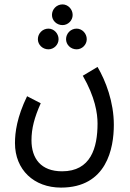

<svg xmlns="http://www.w3.org/2000/svg" viewBox="-20 -622 592 872"><path d="M264 -508C289 -508 310 -529 310 -554C310 -580 289 -602 264 -602C237 -602 216 -580 216 -554C216 -529 237 -508 264 -508ZM200 -398C225 -398 246 -419 246 -444C246 -470 225 -492 200 -492C173 -492 152 -470 152 -444C152 -419 173 -398 200 -398ZM328 -398C353 -398 374 -419 374 -444C374 -470 353 -492 328 -492C301 -492 280 -470 280 -444C280 -419 301 -398 328 -398ZM48 28C48 149 134 230 257 230C465 230 497 51 497 -55C497 -159 460 -255 423 -318L356 -278C412 -181 423 -107 423 -61C423 50 392 156 262 156C166 156 123 98 123 15C123 -38 136 -88 165 -153L103 -185C57 -90 48 -21 48 28Z"/></svg>

Font: Noto Sans Arabic UI XCn
Style: Regular
Weight: 400
Width: 2
Designer: Monotype Design Team, Nadine Chahine and Nizar Qandah
Foundry: Monotype Imaging Inc.
Version: Version 2.010